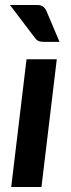

<svg xmlns="http://www.w3.org/2000/svg" viewBox="-20 -751 285 771"><path d="M208 -513 146.5 0H25L86.5 -513ZM127 -731Q145 -731 153.5 -724.2Q162 -717.5 167.5 -704.5L219 -583H154.5Q141.5 -583 133.8 -586.8Q126 -590.5 119 -600.5L20 -731Z"/></svg>

Font: Lato 2
Style: Bold Italic
Weight: 700
Italic angle: -7°
Designer: Lukasz Dziedzic with Adam Twardoch and Botio Nikoltchev
Foundry: tyPoland Lukasz Dziedzic
Version: Version 2.015; 2015-08-06; http://www.latofonts.com/